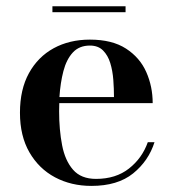

<svg xmlns="http://www.w3.org/2000/svg" viewBox="-20 -600 568 630"><path d="M152 -579.5H392V-560H152ZM487 -133.5Q467.5 -72 416.8 -31Q366 10 280 10Q213.5 10 160.5 -18.2Q107.5 -46.5 76.5 -100.2Q45.5 -154 45.5 -230Q45.5 -306.5 75 -360Q104.5 -413.5 156.2 -441.8Q208 -470 275 -470Q348 -470 393.5 -440.5Q439 -411 460 -363.5Q481 -316 481 -261.5H174.5Q174 -249 174 -235Q174 -174 183.8 -123.5Q193.5 -73 219.8 -43Q246 -13 295 -13Q360 -13 403.2 -47Q446.5 -81 465 -133.5ZM275 -450.5Q240 -450.5 219 -427.8Q198 -405 188 -366.5Q178 -328 175 -281.5H354Q354 -308.5 351.8 -338.2Q349.5 -368 341.8 -393.2Q334 -418.5 318 -434.5Q302 -450.5 275 -450.5Z"/></svg>

Font: Bodoni* 11pt Medium
Style: Regular
Weight: 500
Version: Version 2.3